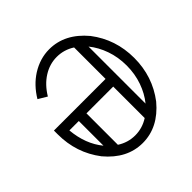

<svg xmlns="http://www.w3.org/2000/svg" viewBox="-176 -834 986 986"><g transform="rotate(-45 317.0 -340.5)"><path d="M316.9 0Q203.6 0 118.2 -102.1Q39.1 -205.6 39.1 -340.3V-368.2H414.1V-596.7Q369.1 -625.5 316.9 -625.5Q264.6 -625.5 218.8 -596.4Q172.9 -567.4 140.6 -513.7L93.3 -542Q131.3 -605.5 188.5 -642.1Q250 -680.7 316.9 -680.7Q430.2 -680.7 515.6 -578.6Q594.7 -475.1 594.7 -340.3Q594.7 -205.6 515.6 -102.1Q430.2 0 316.9 0ZM164.1 -133.3V-312.5H95.7Q105.5 -204.6 164.1 -133.3ZM316.9 -55.2Q369.1 -55.2 414.1 -84V-312.5H219.7V-84.5H219.2Q264.2 -55.2 316.9 -55.2ZM469.7 -133.3Q502 -172.9 520.8 -226.1Q539.6 -279.3 539.6 -340.3Q539.6 -401.4 520.8 -454.6Q502 -507.8 469.7 -547.4Z"/></g></svg>

Font: X Company
Style: Regular
Weight: 400
Designer: GGBotNet
Foundry: GGBotNet
Version: 0.90